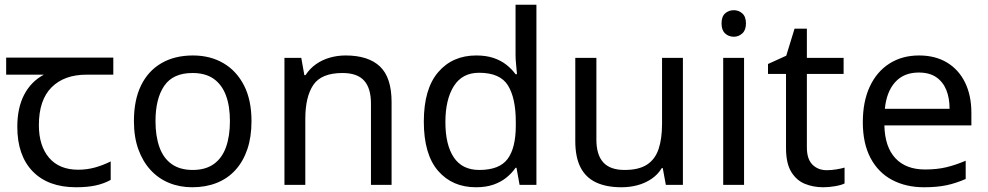

<svg xmlns="http://www.w3.org/2000/svg" viewBox="-20 -780 4169 810"><path d="M301 10Q183 10 118 -57Q53 -124 53 -245Q53 -325 82 -380.5Q111 -436 165 -465H6V-537H458V-465H345Q251 -465 197.5 -411.5Q144 -358 144 -252Q144 -165 187 -114.5Q230 -64 310 -64Q347 -64 381 -73.5Q415 -83 447 -99V-21Q418 -5 383 2.5Q348 10 301 10Z M1041 -269Q1041 -202 1023.5 -150.5Q1006 -99 973.5 -63Q941 -27 894.5 -8.5Q848 10 791 10Q738 10 693 -8.5Q648 -27 615 -63Q582 -99 563.5 -150.5Q545 -202 545 -269Q545 -358 575 -419.5Q605 -481 661 -513.5Q717 -546 794 -546Q867 -546 922.5 -513.5Q978 -481 1009.5 -419.5Q1041 -358 1041 -269ZM636 -269Q636 -206 652.5 -159.5Q669 -113 704 -88Q739 -63 793 -63Q847 -63 882 -88Q917 -113 933.5 -159.5Q950 -206 950 -269Q950 -333 933 -378Q916 -423 881.5 -447.5Q847 -472 792 -472Q710 -472 673 -418Q636 -364 636 -269Z M1438 -546Q1534 -546 1583 -499.5Q1632 -453 1632 -349V0H1545V-343Q1545 -408 1516 -440Q1487 -472 1425 -472Q1336 -472 1302 -422Q1268 -372 1268 -278V0H1180V-536H1251L1264 -463H1269Q1287 -491 1313.5 -509.5Q1340 -528 1372 -537Q1404 -546 1438 -546Z M1988 10Q1888 10 1828 -59.5Q1768 -129 1768 -267Q1768 -405 1828.5 -475.5Q1889 -546 1989 -546Q2031 -546 2062 -535.5Q2093 -525 2116 -507Q2139 -489 2155 -467H2161Q2160 -480 2157.5 -505.5Q2155 -531 2155 -546V-760H2243V0H2172L2159 -72H2155Q2139 -49 2116 -30.5Q2093 -12 2061.5 -1Q2030 10 1988 10ZM2002 -63Q2087 -63 2121.5 -109.5Q2156 -156 2156 -250V-266Q2156 -366 2123 -419.5Q2090 -473 2001 -473Q1930 -473 1894.5 -416.5Q1859 -360 1859 -265Q1859 -169 1894.5 -116Q1930 -63 2002 -63Z M2861 -536V0H2789L2776 -71H2772Q2755 -43 2728 -25Q2701 -7 2669 1.5Q2637 10 2602 10Q2538 10 2494.5 -10.5Q2451 -31 2429 -74Q2407 -117 2407 -185V-536H2496V-191Q2496 -127 2525 -95Q2554 -63 2615 -63Q2675 -63 2709.5 -85.5Q2744 -108 2758.5 -151.5Q2773 -195 2773 -257V-536Z M3119 -536V0H3031V-536ZM3076 -737Q3096 -737 3111.5 -723.5Q3127 -710 3127 -681Q3127 -653 3111.5 -639Q3096 -625 3076 -625Q3054 -625 3039 -639Q3024 -653 3024 -681Q3024 -710 3039 -723.5Q3054 -737 3076 -737Z M3468 -62Q3488 -62 3509 -65.5Q3530 -69 3543 -73V-6Q3529 1 3503 5.5Q3477 10 3453 10Q3411 10 3375.5 -4.5Q3340 -19 3318 -55Q3296 -91 3296 -156V-468H3220V-510L3297 -545L3332 -659H3384V-536H3539V-468H3384V-158Q3384 -109 3407.5 -85.5Q3431 -62 3468 -62Z M3857 -546Q3926 -546 3975.5 -516Q4025 -486 4051.5 -431.5Q4078 -377 4078 -304V-251H3711Q3713 -160 3757.5 -112.5Q3802 -65 3882 -65Q3933 -65 3972.5 -74.5Q4012 -84 4054 -102V-25Q4013 -7 3973 1.5Q3933 10 3878 10Q3802 10 3743.5 -21Q3685 -52 3652.5 -113.5Q3620 -175 3620 -264Q3620 -352 3649.5 -415Q3679 -478 3732.5 -512Q3786 -546 3857 -546ZM3856 -474Q3793 -474 3756.5 -433.5Q3720 -393 3713 -321H3986Q3986 -367 3972 -401Q3958 -435 3929.5 -454.5Q3901 -474 3856 -474Z"/></svg>

Font: umalayalam85
Style: Book
Weight: 400
Designer: Jelle Bosma - Monotype Design Team
Foundry: Monotype Imaging Inc.
Version: Version 2.003